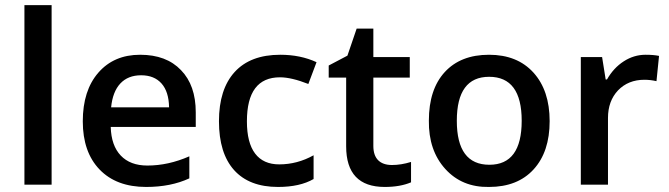

<svg xmlns="http://www.w3.org/2000/svg" viewBox="-20 -728 2636 757"><path d="M183.5 -707.8V0H76.3V-707.8Z M418.1 -304.9H646.6Q645.6 -366.5 616.8 -398.9Q588 -431.2 536.4 -431.2Q484.8 -431.2 454.5 -398.9Q424.2 -366.5 418.1 -304.9ZM556.1 9.1Q438.8 9.1 372.6 -59.7Q306.4 -128.4 306.4 -249.7Q306.4 -371.1 367.8 -441.6Q429.2 -512.1 532.6 -512.1Q636 -512.1 693.6 -451.5Q751.8 -391.8 751.8 -285.1V-227.5H416.6Q418.6 -154.2 456 -114.8Q493.4 -75.3 561.2 -75.3Q643.6 -75.3 726.5 -111.7V-24.8Q653.7 9.1 556.1 9.1Z M1076.3 9.1Q962.6 9.1 902.9 -57.4Q843.3 -123.9 843.3 -250Q843.3 -376.1 905.2 -444.1Q967.1 -512.1 1084.9 -512.1Q1164.8 -512.1 1228 -482.8L1195.7 -396.9Q1128.9 -423.2 1083.9 -423.2Q953.5 -423.2 953.5 -249.7Q953.5 -165.3 985.8 -122.6Q1018.2 -79.9 1080.9 -79.9Q1152.2 -79.9 1216.4 -115.8V-22.2Q1162.3 9.1 1076.3 9.1Z M1452 -152.7Q1452 -115.3 1470.9 -96.3Q1489.9 -77.4 1525.5 -77.4Q1561.2 -77.4 1600.6 -89.5V-9.1Q1557.6 9.1 1497 9.1Q1344.8 9.1 1344.8 -151.2V-422.1H1276V-469.7L1349.8 -508.6L1386.2 -615.3H1452V-503H1595.6V-422.1H1452Z M1908.5 -425.2Q1781.1 -425.2 1781.1 -251.8Q1781.1 -78.4 1909.5 -78.4Q2036.9 -78.4 2036.9 -251.8Q2036.9 -425.2 1908.5 -425.2ZM1670.9 -252.3Q1670.9 -375.6 1733.6 -443.9Q1796.3 -512.1 1908 -512.1Q2019.7 -512.1 2083.4 -441.6Q2147.1 -371.1 2147.1 -250.3Q2147.1 -129.4 2083.9 -60.2Q2020.7 9.1 1908 9.1Q1801.8 11.1 1735.6 -61.9Q1669.4 -135 1670.9 -252.3Z M2525.3 -512.1Q2557.6 -512.1 2578.4 -507.6L2568.3 -408Q2544.5 -413.5 2520.7 -413.5Q2457 -413.5 2416.6 -371.6Q2377.1 -329.6 2377.1 -262.9V0H2270V-503H2353.9L2368 -414.6H2373.1Q2398.9 -460.1 2439.1 -486.1Q2479.3 -512.1 2525.3 -512.1Z"/></svg>

Font: Khula Semibold
Style: Regular
Weight: 600
Designer: Erin McLaughlin, Steve Matteson
Version: Version 1.000;PS 1.0;hotconv 1.0.72;makeotf.lib2.5.5900; ttf